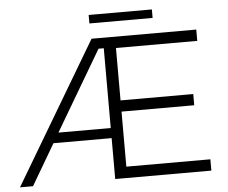

<svg xmlns="http://www.w3.org/2000/svg" viewBox="-55 -882 1124 947"><g transform="rotate(-5 506.5 -409.0)"><path d="M953.5 0H477.5V-202.5H189.5L70.5 0H6L421.5 -699.5H940V-643.5H537.5V-384H897.5V-328.5H537.5V-56H953.5ZM477.5 -252.5V-647.5H451.5L218.5 -252.5ZM730.5 -775.5H417.5V-817.5H730.5Z"/></g></svg>

Font: Argentum Novus Light
Style: Regular
Weight: 300
Designer: Julieta Ulanovsky (font) & Cristiano Sobral (main changes)
Foundry: Julieta Ulanovsky (font) & Cristiano Sobral (main changes)
Version: Version 3.00;November 27, 2020;FontCreator 13.0.0.2655 64-bi